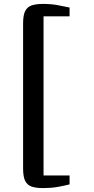

<svg xmlns="http://www.w3.org/2000/svg" viewBox="-20 -824 479 981"><path d="M199.5 137Q165.5 137 142.8 129.8Q120 122.5 109 101Q98 79.5 98 37.5V-704.5Q98 -747 109 -768.2Q120 -789.5 142.8 -796.8Q165.5 -804 199.5 -804Q240.5 -804 273.2 -798Q306 -792 335.5 -785.5V-740.5H202.5V72.5H335.5V118Q304.5 126 272 131.5Q239.5 137 199.5 137Z"/></svg>

Font: Merriweather 20pt SemiBold
Style: Regular
Weight: 600
Version: Version 2.100